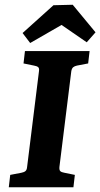

<svg xmlns="http://www.w3.org/2000/svg" viewBox="-20 -788 422 808"><path d="M17 0 23 -52 70 -61Q81 -63 87 -68Q93 -73 94 -85L144 -488Q146 -501 140.5 -505.5Q135 -510 123 -512L79 -521L85 -573H357L351 -521L304 -512Q294 -510 288 -505Q282 -500 280 -488L230 -85Q229 -72 234 -67.5Q239 -63 251 -61L295 -52L289 0ZM75 -649 205 -766 286 -768 382 -652 345 -610 239 -683 107 -607Z"/></svg>

Font: Yrsa
Style: Italic
Weight: 400
Italic angle: -7.10001°
Designer: Anna Giedrys (Yrsa+Rasa design), David Brezina (Yrsa art-direction, Rasa art-direction, design)
Foundry: Rosetta Type Foundry
Version: Version 2.004